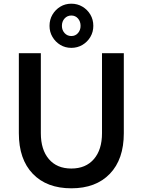

<svg xmlns="http://www.w3.org/2000/svg" viewBox="-20 -1003 771 1039"><path d="M650 -715V-282Q650 -141 574.5 -62.5Q499 16 366 16Q233 16 157.5 -62.5Q82 -141 82 -282V-715H201V-282Q201 -193 244.5 -142Q288 -91 366 -91Q444 -91 488 -142Q532 -193 532 -282V-715ZM366 -744Q333 -744 306.5 -760Q280 -776 264 -803Q248 -830 248 -863Q248 -897 264 -924Q280 -951 306.5 -967Q333 -983 366 -983Q399 -983 426 -967Q453 -951 469 -924Q485 -897 485 -863Q485 -830 469 -803Q453 -776 426 -760Q399 -744 366 -744ZM366 -808Q388 -808 402 -824Q416 -840 416 -863Q416 -887 402 -903Q388 -919 366 -919Q344 -919 329.5 -903Q315 -887 315 -863Q315 -840 329.5 -824Q344 -808 366 -808Z"/></svg>

Font: Wix Madefor Text SemiBold
Style: Regular
Weight: 600
Designer: Dalton Maag Ltd
Foundry: Dalton Maag Ltd
Version: Version 3.100